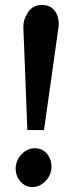

<svg xmlns="http://www.w3.org/2000/svg" viewBox="-20 -736 295 772"><path d="M149 -716Q176 -716 191.5 -702Q207 -688 212.5 -667.5Q218 -647 215 -625L157 -213H90L74 -625Q73 -657 92.5 -686.5Q112 -716 149 -716ZM119 -140Q151 -140 169.5 -117Q188 -94 187 -62Q185 -30 162 -7Q139 16 110 16Q81 16 61.5 -7Q42 -30 43 -62Q45 -94 68 -117Q91 -140 119 -140Z"/></svg>

Font: Lora Italic
Style: Italic
Weight: 400
Italic angle: -3°
Designer: Olga Karpushina, Alexei Vanyashin (Cyrillic)
Foundry: Cyreal
Version: Version 2.210; ttfautohint (v1.8.1.43-b0c9)